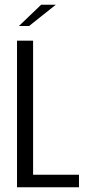

<svg xmlns="http://www.w3.org/2000/svg" viewBox="-20 -792 368 812"><path d="M52 -620H120V-53H314V0H52ZM60 -682 154 -772H216L103 -682Z"/></svg>

Font: Smooch Sans Medium
Style: Regular
Weight: 500
Designer: Robert E. Leuschke
Foundry: Robert E. Leuschke
Version: Version 1.010; ttfautohint (v1.8.3)